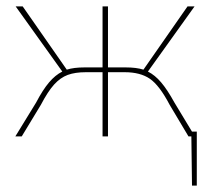

<svg xmlns="http://www.w3.org/2000/svg" viewBox="-20 -427 674 601"><path d="M596 -15V154H581L579 0H570L511 -99Q479 -160 449 -180.5Q419 -201 370 -201H318V0H301V-201H249Q215 -201 192 -192.5Q169 -184 149.5 -162.5Q130 -141 108 -99L48 0H28L93 -106Q114 -146 133.5 -169Q153 -192 175 -203L29 -407H51L189 -209Q211 -216 245 -216H301V-407H318V-216H373Q407 -216 429 -209L567 -407H589L443 -203Q465 -192 484.5 -169Q504 -146 526 -106L581 -15Z"/></svg>

Font: Ysabeau Infant Thin
Style: Regular
Weight: 200
Designer: Christian Thalmann (Catharsis Fonts)
Version: Version 0.003